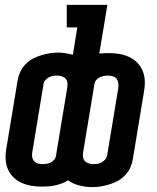

<svg xmlns="http://www.w3.org/2000/svg" viewBox="-20 -755 640 785"><path d="M358 10Q331 10 305 3.5Q279 -3 258 -18Q246 -10 232.5 -5Q219 0 205.5 3Q192 6 178.5 7Q165 8 151 8Q130 8 108.5 4.5Q87 1 68 -7.5Q49 -16 34.5 -30.5Q20 -45 12 -64Q4 -83 3 -104.5Q2 -126 6 -148L52 -426Q55 -444 62.5 -460.5Q70 -477 83 -491Q96 -505 112.5 -514Q129 -523 146.5 -528.5Q164 -534 181.5 -537Q199 -540 217 -540Q233 -540 248 -537.5Q263 -535 278 -531L296 -643H253V-735H419L386 -536Q396 -537 405.5 -537.5Q415 -538 424 -538Q446 -538 467 -534.5Q488 -531 507 -522.5Q526 -514 540.5 -499.5Q555 -485 563 -466Q571 -447 572 -425.5Q573 -404 569 -382L523 -104Q520 -86 512.5 -69.5Q505 -53 492 -39Q479 -25 462.5 -16Q446 -7 428.5 -1.5Q411 4 393.5 7Q376 10 358 10ZM153 -84Q162 -84 171 -85.5Q180 -87 188 -91Q196 -95 202 -102.5Q208 -110 209 -119L255 -397Q257 -407 255.5 -417Q254 -427 248 -433.5Q242 -440 232.5 -443Q223 -446 213 -446Q204 -446 195.5 -444.5Q187 -443 179 -438.5Q171 -434 165 -427Q159 -420 158 -411L112 -133Q110 -123 111.5 -113.5Q113 -104 119 -97Q125 -90 134 -87Q143 -84 153 -84ZM362 -84Q371 -84 379.5 -85.5Q388 -87 396 -91.5Q404 -96 410 -103Q416 -110 418 -119L464 -397Q465 -407 463.5 -416.5Q462 -426 456.5 -433Q451 -440 441.5 -443Q432 -446 422 -446Q413 -446 404.5 -444.5Q396 -443 387.5 -439Q379 -435 373 -427.5Q367 -420 366 -411L320 -133Q318 -123 319.5 -113Q321 -103 327 -96.5Q333 -90 342.5 -87Q352 -84 362 -84Z"/></svg>

Font: Iosevka Slab Semibold Extended
Style: Italic
Weight: 600
Width: 7
Italic angle: -9°
Monospace: yes
Designer: Belleve Invis
Foundry: Belleve Invis
Version: Version 11.1.0; ttfautohint (v1.8.3)